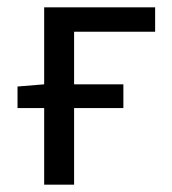

<svg xmlns="http://www.w3.org/2000/svg" viewBox="-20 -506 471 526"><path d="M28 -210V-269L101 -275H318V-210ZM101 0V-486H405V-419H183V0Z"/></svg>

Font: Source Sans 3
Style: Regular
Weight: 400
Designer: Paul D. Hunt
Foundry: Adobe
Version: Version 3.046;hotconv 1.0.118;makeotfexe 2.5.65603